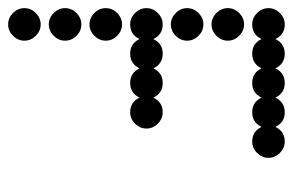

<svg xmlns="http://www.w3.org/2000/svg" viewBox="-144 -576 720 472"><g transform="rotate(90 216.0 -340.0)"><path d="M12 -12Q0 -24 0 -40Q0 -56 12 -68Q24 -80 40 -80Q56 -80 68 -68Q80 -56 80 -40Q80 -24 68 -12Q56 0 40 0Q24 0 12 -12ZM12 -112Q0 -124 0 -140Q0 -156 12 -168Q24 -180 40 -180Q56 -180 68 -168Q80 -156 80 -140Q80 -124 68 -112Q56 -100 40 -100Q24 -100 12 -112ZM12 -212Q0 -224 0 -240Q0 -256 12 -268Q24 -280 40 -280Q56 -280 68 -268Q80 -256 80 -240Q80 -224 68 -212Q56 -200 40 -200Q24 -200 12 -212ZM40 -380Q65 -380 76 -357Q87 -380 112 -380Q137 -380 148 -357Q159 -380 184 -380Q209 -380 220 -357Q231 -380 256 -380Q272 -380 284 -368Q296 -356 296 -340Q296 -324 284 -312Q272 -300 256 -300Q231 -300 220 -323Q209 -300 184 -300Q159 -300 148 -323Q137 -300 112 -300Q87 -300 76 -323Q65 -300 40 -300Q24 -300 12 -312Q0 -324 0 -340Q0 -356 12 -368Q24 -380 40 -380ZM12 -412Q0 -424 0 -440Q0 -456 12 -468Q24 -480 40 -480Q56 -480 68 -468Q80 -456 80 -440Q80 -424 68 -412Q56 -400 40 -400Q24 -400 12 -412ZM12 -512Q0 -524 0 -540Q0 -556 12 -568Q24 -580 40 -580Q56 -580 68 -568Q80 -556 80 -540Q80 -524 68 -512Q56 -500 40 -500Q24 -500 12 -512ZM40 -680Q65 -680 76 -657Q87 -680 112 -680Q137 -680 148 -657Q159 -680 184 -680Q209 -680 220 -657Q231 -680 256 -680Q281 -680 292 -657Q303 -680 328 -680Q344 -680 356 -668Q368 -656 368 -640Q368 -624 356 -612Q344 -600 328 -600Q303 -600 292 -623Q281 -600 256 -600Q231 -600 220 -623Q209 -600 184 -600Q159 -600 148 -623Q137 -600 112 -600Q87 -600 76 -623Q65 -600 40 -600Q24 -600 12 -612Q0 -624 0 -640Q0 -656 12 -668Q24 -680 40 -680Z"/></g></svg>

Font: Dotrice Condensed
Style: Regular
Weight: 400
Width: 2
Monospace: yes
Designer: Paul Flo Williams
Foundry: His Deeds Are Dust
Version: Version 1.001